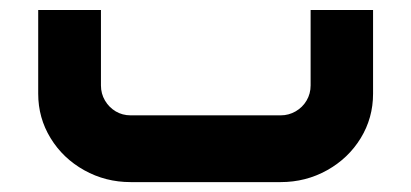

<svg xmlns="http://www.w3.org/2000/svg" viewBox="-20 -368 831 388"><path d="M547.2 0Q598 0 641 -24Q684 -48 709 -88.9Q733.9 -129.7 733.9 -178.6V-347.8H607.7V-195.3Q607.7 -178.7 599.6 -164.9Q591.5 -151.1 577.5 -143Q563.5 -134.9 547.2 -134.9H244Q227.3 -134.9 213.7 -143Q200.2 -151.1 192.1 -164.9Q184 -178.7 184 -195.3V-347.8H57.2V-178.6Q57.2 -129.7 82.2 -88.9Q107.2 -48 150.2 -24Q193.2 0 244 0Z"/></svg>

Font: Arad-VF Thin Dots1
Style: Regular
Weight: 100
Designer: Mohammad Darvishi
Version: Version 1.000;August 30, 2024;FontCreator 15.0.0.2992 64-bit